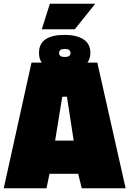

<svg xmlns="http://www.w3.org/2000/svg" viewBox="-25 -1004 690 1024"><path d="M183 -722Q183 -818 320 -818Q382 -818 419.5 -794.5Q457 -771 457 -722Q457 -692 441 -670H494L645 0H411L392 -77H239L223 0H-5L143 -670H198Q183 -689 183 -722ZM241 -984H483L374 -848H198ZM307 -488 269 -254H368L332 -488ZM320.5 -743Q290 -743 290 -721.5Q290 -700 320.5 -700Q351 -700 351 -721.5Q351 -743 320.5 -743Z"/></svg>

Font: Titillium Web
Style: Black
Weight: 900
Version: Version 1.001;PS 35.000;hotconv 1.0.70;makeotf.lib2.5.55311